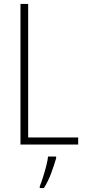

<svg xmlns="http://www.w3.org/2000/svg" viewBox="-20 -734 436 975"><path d="M84 0V-714H123V-36H377V0ZM265 70Q255 105 239.5 146.5Q224 188 203 221H182V212Q189 195 198 167Q207 139 214.5 110Q222 81 224 61H265Z"/></svg>

Font: Noto Sans Arabic Cond ExtLt
Style: Regular
Weight: 200
Width: 3
Designer: Monotype Design Team, Nadine Chahine, Nizar Qandah and Khaled Hosny
Foundry: Monotype Imaging Inc.
Version: Version 2.012; ttfautohint (v1.8.4.7-5d5b)